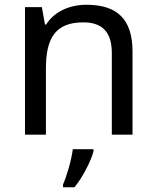

<svg xmlns="http://www.w3.org/2000/svg" viewBox="-20 -566 658 807"><path d="M343 -546C275 -546 209 -519 174 -463H169L156 -536H85V0H173V-278C173 -403 211 -472 330 -472C412 -472 450 -429 450 -343V0H537V-349C537 -487 471 -546 343 -546ZM373 70V61H286C281 104 260 176 245 209V221H293C329 178 364 106 373 70Z"/></svg>

Font: Noto Sans Sunuwar
Style: Regular
Weight: 400
Designer: Anshuman Pandey
Foundry: Jamra Patel LLC
Version: Version 1.000